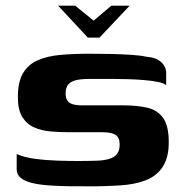

<svg xmlns="http://www.w3.org/2000/svg" viewBox="-20 -654 654 679"><path d="M185.6 -633.9H246L311.2 -581L373.7 -633.9H438.5L331.9 -521H290.5ZM39 -109.3Q64.2 -97.8 103 -92.5Q141.8 -87.2 183.7 -85.9Q225.6 -84.6 257.9 -84.6Q270.3 -84.6 288.8 -84.9Q307.2 -85.3 319 -85.6Q346.3 -86.2 365.1 -91.7Q383.9 -97.2 393.5 -109.3Q403.2 -121.4 403.2 -142.6Q403.2 -168.5 388.1 -177.5Q373.1 -186.4 342.2 -186.4Q330.7 -186.4 316.1 -186.4Q301.5 -186.4 279.8 -186.4Q258 -186.4 223.5 -186.4Q190.6 -186.4 158.4 -189.2Q126.2 -192.1 100.3 -203.7Q74.4 -215.2 58.8 -240.5Q43.2 -265.8 43.2 -311Q43.2 -364.5 61.4 -395.2Q79.6 -425.8 113.2 -440.7Q146.8 -455.6 193.2 -459.8Q239.6 -464 296.1 -464Q330 -464 369.4 -463.2Q408.8 -462.4 443.6 -460.1Q478.4 -457.9 496.8 -453.5Q530.7 -451.1 549.2 -435.1Q567.7 -419 567.7 -394.7Q567.7 -391 567.7 -381.5Q567.7 -372 567.7 -363.1Q567.7 -354.3 567.7 -352.6Q560.4 -359.8 538.7 -364.2Q517.1 -368.6 488.6 -370.9Q460.2 -373.2 432.4 -374Q404.5 -374.8 384.3 -374.8H294.1Q266.6 -374.8 248.4 -370.4Q230.2 -365.9 221.1 -354.8Q212.1 -343.7 212.1 -323.7Q212.1 -307.8 218 -298.6Q223.8 -289.3 237.1 -285.4Q250.5 -281.4 271.2 -281.4Q332.3 -281.4 369.2 -281.4Q406.1 -281.4 416.6 -281.4Q465.2 -281.4 501.1 -273Q537.1 -264.7 556.9 -236.9Q576.8 -209.1 576.8 -150.9Q576.8 -96.1 555.1 -63.5Q533.3 -30.9 494.6 -16.2Q455.8 -1.4 404.9 1.6Q357 4.6 314 5Q271 5.3 222.9 4.6Q183.4 3.9 149.7 1.4Q116 -1.1 91.2 -7.5Q66.3 -13.9 52.7 -25.4Q39 -36.8 39 -55.6Z"/></svg>

Font: Genos Thin
Style: Regular
Weight: 100
Designer: Robert E. Leuschke
Foundry: Robert E. Leuschke
Version: Version 1.010